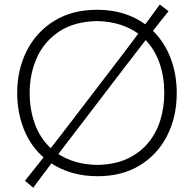

<svg xmlns="http://www.w3.org/2000/svg" viewBox="-20 -790 880 872"><path d="M130.9 62.5 93.3 30.8Q115.7 3.4 136.5 -22.9Q157.2 -49.3 177.7 -75.2Q118.2 -127.4 88.1 -203.9Q58.1 -280.3 58.1 -367.7Q58.1 -474.1 101.8 -559.8Q145.5 -645.5 226.8 -695.6Q308.1 -745.6 421.4 -745.6Q487.3 -745.6 542.2 -728.3Q597.2 -710.9 639.6 -679.7Q656.2 -701.7 672.6 -724.1Q689 -746.6 705.6 -769.5L745.6 -739.3Q727.1 -716.3 709.5 -694.1Q691.9 -671.9 674.8 -649.9Q727.5 -598.1 755.1 -525.1Q782.7 -452.1 782.7 -367.7Q782.7 -259.8 739.3 -174.1Q695.8 -88.4 615.2 -39.1Q534.7 10.3 423.8 10.3Q360.4 10.3 307.6 -5.1Q254.9 -20.5 213.4 -47.9Q192.9 -20.5 172.4 6.8Q151.9 34.2 130.9 62.5ZM114.7 -367.7Q114.7 -293 138.2 -227.8Q161.6 -162.6 210.4 -117.2Q232.4 -145 254.4 -173.6Q276.4 -202.1 300.3 -233.4L502.4 -497.6Q530.8 -534.7 556.9 -569.1Q583 -603.5 607.9 -637.2Q572.3 -663.1 525.6 -678Q479 -692.9 421.9 -694.3Q317.4 -692.4 249.3 -647.2Q181.2 -602.1 147.9 -528.6Q114.7 -455.1 114.7 -367.7ZM421.9 -41Q502 -42.5 559.3 -69.6Q616.7 -96.7 653.8 -142.1Q690.9 -187.5 708.5 -245.6Q726.1 -303.7 726.1 -367.7Q726.1 -440.9 704.8 -502.4Q683.6 -564 641.6 -607.9Q616.7 -575.7 591.1 -542.5Q565.4 -509.3 537.6 -473.1L333.5 -206.1Q310.1 -175.8 288.1 -147Q266.1 -118.2 245.1 -90.3Q279.8 -67.9 323.7 -54.9Q367.7 -42 421.9 -41Z"/></svg>

Font: Pinar-DS3-FD Light
Style: Regular
Weight: 300
Designer: Amin Abedi
Version: Version 3.000